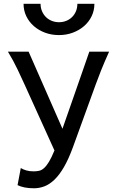

<svg xmlns="http://www.w3.org/2000/svg" viewBox="-20 -987 631 1019"><path d="M559.1 -712.9Q533.7 -656.2 517.1 -615Q500.5 -573.7 488.3 -539.6L367.2 -206.1Q343.8 -142.1 319.3 -100.1Q294.9 -58.1 268.8 -33.2Q242.7 -8.3 215.6 2Q188.5 12.2 160.2 12.2Q132.3 12.2 110.6 7.8Q88.9 3.4 73.2 -4.4L90.3 -95.2Q103 -87.4 119.6 -82.5Q136.2 -77.6 158.2 -77.6Q174.3 -77.6 187.7 -80.6Q201.2 -83.5 213.9 -95Q226.6 -106.4 240 -128.4Q253.4 -150.4 269 -188.5L109.9 -539.6Q95.2 -572.3 73.5 -617.9Q51.8 -663.6 22 -712.9H131.8L311.5 -303.7Q320.3 -329.1 331.3 -360.4Q342.3 -391.6 354 -425.3Q365.7 -459 377.7 -493.2Q389.6 -527.3 400.9 -559.6Q427.2 -634.3 454.1 -712.9ZM481 -966.8Q481 -931.2 466.3 -900.9Q451.7 -870.6 426 -848.4Q400.4 -826.2 366.2 -813.5Q332 -800.8 293 -800.8Q253.4 -800.8 219.2 -813.5Q185.1 -826.2 159.7 -848.4Q134.3 -870.6 119.6 -900.9Q105 -931.2 105 -966.8H195.3Q195.3 -945.3 203.1 -927.2Q210.9 -909.2 224.1 -896.2Q237.3 -883.3 255.1 -876.2Q272.9 -869.1 293 -869.1Q313.5 -869.1 331.3 -876.2Q349.1 -883.3 362.3 -896.2Q375.5 -909.2 383.1 -927.2Q390.6 -945.3 390.6 -966.8Z"/></svg>

Font: Andika
Style: Regular
Weight: 400
Designer: Victor Gaultney, Annie Olsen, Julie Remington, Don Collingsworth, Eric Hays
Foundry: SIL International
Version: Version 1.001